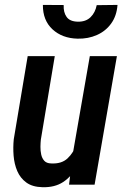

<svg xmlns="http://www.w3.org/2000/svg" viewBox="-20 -759 514 789"><path d="M279.8 -130.9 349.1 -528.3H460.4L368.7 0H263.7ZM310.5 -236.8 341.8 -237.8Q336.9 -196.3 326.2 -152.3Q315.4 -108.4 294.7 -71Q273.9 -33.7 239.5 -11Q205.1 11.7 154.3 10.3Q113.3 9.3 88.4 -8.8Q63.5 -26.9 51 -55.9Q38.6 -85 35.9 -119.4Q33.2 -153.8 36.6 -187L93.8 -528.3H205.1L147.9 -185.5Q146.5 -172.4 146.2 -155.8Q146 -139.2 149.4 -123.8Q152.8 -108.4 162.1 -98.1Q171.4 -87.9 189.9 -87.4Q232.9 -85 257.6 -108.2Q282.2 -131.3 294.2 -166.7Q306.2 -202.1 310.5 -236.8ZM377.4 -737.8 462.9 -738.8Q459.5 -693.8 437 -662.6Q414.6 -631.3 378.4 -615.2Q342.3 -599.1 298.8 -600.1Q235.8 -601.6 195.8 -638.4Q155.8 -675.3 156.2 -738.8L241.7 -738.3Q240.2 -708.5 253.7 -689.5Q267.1 -670.4 300.3 -669.9Q333 -669.4 352.3 -688.5Q371.6 -707.5 377.4 -737.8Z"/></svg>

Font: Roboto Condensed Medium
Style: Italic
Weight: 500
Italic angle: -12°
Designer: Christian Robertson
Foundry: Google
Version: Version 3.0; 2020